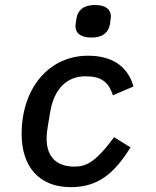

<svg xmlns="http://www.w3.org/2000/svg" viewBox="-20 -757 640 789"><path d="M271 12.1C384.2 12.1 450.3 -45.5 516.3 -151.3L448.9 -193.2C369.7 -85.6 330.3 -72.4 285.5 -72.4C213.4 -72.4 171.5 -111.5 171.5 -187.9C171.5 -202.1 172.6 -215.9 176.1 -235.8L186.1 -295.8C202.1 -391.7 253.9 -443.5 331.7 -443.5C393.5 -443.5 426.1 -421.9 443.9 -365.4L528.4 -401.6C508.9 -473 453.5 -528.1 341.6 -528.1C182.2 -528.1 68.9 -396 68.9 -206C68.9 -73.9 139.2 12.1 271 12.1ZM290.1 -649.5C290.1 -623.9 307.5 -602.6 356.2 -602.6C405.5 -602.6 426.5 -626.8 431.5 -656.6C433.2 -668.7 435.7 -682.5 435.7 -689.3C435.7 -714.8 418.7 -736.5 369.7 -736.5C320.7 -736.5 299.4 -712.4 294.4 -682.5C292.6 -670.5 290.1 -656.6 290.1 -649.5Z"/></svg>

Font: Margiela Mono Italic Medium It
Style: Regular
Weight: 500
Designer: Mike Abbink, Paul van der Laan, Pieter van Rosmalen
Foundry: Bold Monday
Version: Version 2.003 2021